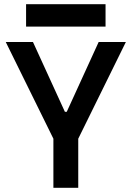

<svg xmlns="http://www.w3.org/2000/svg" viewBox="-20 -893 626 913"><path d="M233.9 0V-233.4L7.3 -693.4H136.7L288.6 -361.3H297.4L449.2 -693.4H578.6L352.1 -233.4V0ZM104 -766.6V-873H481.9V-766.6Z"/></svg>

Font: Cascadia Mono NF SemiBold
Style: Regular
Weight: 600
Monospace: yes
Designer: Aaron Bell
Foundry: Saja Typeworks
Version: Version 2404.023; ttfautohint (v1.8.4)